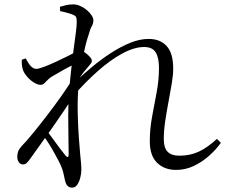

<svg xmlns="http://www.w3.org/2000/svg" viewBox="-20 -808 1040 878"><path d="M785 -31Q732 -31 698.5 -63.5Q665 -96 665 -162Q665 -218 675.5 -274.5Q686 -331 696.5 -387Q707 -443 707 -497Q707 -544 692 -568.5Q677 -593 639 -593Q594 -593 539.5 -563.5Q485 -534 429 -484.5Q373 -435 321 -376L322 -432Q359 -467 401 -502Q443 -537 487 -565.5Q531 -594 575 -612Q619 -630 660 -630Q712 -630 742 -597.5Q772 -565 772 -495Q772 -465 765.5 -426Q759 -387 750.5 -342.5Q742 -298 735.5 -254Q729 -210 729 -172Q729 -132 746.5 -114Q764 -96 800 -96Q849 -96 889 -114.5Q929 -133 972 -173L990 -155Q968 -124 936 -95.5Q904 -67 866 -49Q828 -31 785 -31ZM85 -56Q74 -56 66.5 -66Q59 -76 59 -91Q59 -105 63 -115.5Q67 -126 80 -141Q98 -159 128 -195.5Q158 -232 193.5 -278Q229 -324 262.5 -371.5Q296 -419 321 -461L319 -373Q300 -342 274.5 -304.5Q249 -267 222 -228Q195 -189 168.5 -152.5Q142 -116 121 -86Q112 -73 104 -64.5Q96 -56 85 -56ZM310 50Q297 50 289 42Q281 34 277 16Q273 -2 270 -16Q267 -30 260 -47Q255 -59 245 -78Q235 -97 222 -120Q209 -143 195 -164Q181 -185 169 -201L185 -223Q200 -203 218.5 -177.5Q237 -152 254 -129.5Q271 -107 280 -96Q294 -81 294 -103Q294 -132 293 -178.5Q292 -225 292 -280Q292 -335 296 -388Q300 -440 305.5 -489.5Q311 -539 316.5 -581Q322 -623 326.5 -656Q331 -689 331 -709Q331 -726 326.5 -732Q322 -738 308 -743Q299 -746 285 -750Q271 -754 255 -757L254 -777Q267 -781 282.5 -784.5Q298 -788 315 -788Q330 -788 346.5 -781Q363 -774 376.5 -762.5Q390 -751 398.5 -738.5Q407 -726 407 -715Q407 -700 399.5 -687.5Q392 -675 384 -645Q379 -631 372.5 -606Q366 -581 359 -548.5Q352 -516 346.5 -479Q341 -442 338 -405Q334 -347 335.5 -287.5Q337 -228 340.5 -179.5Q344 -131 347 -99Q349 -80 350.5 -63.5Q352 -47 352 -31Q352 -14 347 5Q342 24 333 37Q324 50 310 50ZM166 -420Q152 -420 134.5 -431Q117 -442 103 -458.5Q89 -475 84 -491Q81 -502 80 -513.5Q79 -525 80 -535L98 -541Q110 -517 121.5 -505Q133 -493 146 -493Q156 -493 181.5 -502.5Q207 -512 237 -526Q267 -540 292 -552.5Q317 -565 327 -571Q336 -576 342 -577.5Q348 -579 357 -575Q365 -571 375.5 -562.5Q386 -554 393 -545.5Q400 -537 400 -531Q400 -522 393 -514.5Q386 -507 377 -495Q364 -481 351.5 -463Q339 -445 326 -425L330 -483Q334 -491 339 -503Q344 -515 347 -527Q325 -517 300.5 -504.5Q276 -492 254 -479Q232 -466 214 -456Q204 -449 196.5 -441Q189 -433 182 -426.5Q175 -420 166 -420Z"/></svg>

Font: Noto Serif JP
Style: Regular
Weight: 400
Designer: Ryoko NISHIZUKA  (kana & ideographs); Frank Grießhammer (Latin, Greek & Cyrillic); Wenlong ZHANG  (bopomofo); Sandoll Co
Foundry: Adobe
Version: Version 2.003-H1;hotconv 1.1.1;makeotfexe 2.6.0